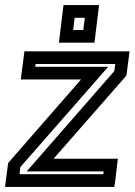

<svg xmlns="http://www.w3.org/2000/svg" viewBox="-45 -711 530 756"><path d="M409 0 416 -61 419 -86H394H166L448 -408L453 -415L454 -423L462 -484L465 -509H440H76H51L48 -484L40 -423L37 -398H62H274L-7 -76L-13 -69L-14 -61L-22 0L-25 25H0H380H405L409 0ZM362 -25H32L35 -53L346 -408L381 -448H331H94L95 -459H409L405 -431L95 -76L60 -36H110H363L362 -25ZM330 -568 342 -666 345 -691H320H230H205L202 -666L190 -568L187 -543H212H302H327L330 -568ZM283 -593H243L249 -641H289L283 -593Z"/></svg>

Font: Gamestation Display Outline
Style: Italic
Weight: 400
Designer: Jonas Hecksher
Foundry: Jonas Hecksher, Playtypeª, e-types AS
Version: Version 1.003